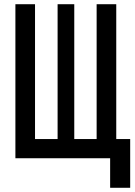

<svg xmlns="http://www.w3.org/2000/svg" viewBox="-20 -750 640 910"><path d="M502 140V0H53V-730H146V-91H253V-730H332V-91H438V-730H531V-91H597V140Z"/></svg>

Font: JetBrains Mono SemiBold
Style: Regular
Weight: 472
Monospace: yes
Designer: Philipp Nurullin, Konstantin Bulenkov
Foundry: JetBrains
Version: Version 2.305; ttfautohint (v1.8.4.7-5d5b)